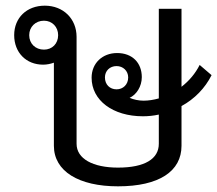

<svg xmlns="http://www.w3.org/2000/svg" viewBox="-20 -646 766 677"><path d="M396 11C541 11 620 -42 620 -132V-272C666 -297 703 -335 726 -381L684 -417C669 -387 647 -361 620 -340V-615H540V-299C522 -294 504 -291 486 -291C469 -291 451 -295 437 -301C461 -312 480 -341 480 -374C480 -425 446 -459 393 -459C341 -459 303 -423 303 -372C303 -292 378 -236 484 -236C503 -236 522 -238 540 -242V-139C540 -86 491 -55 396 -55C308 -55 250 -86 250 -139V-516C250 -580 203 -626 138 -626C74 -626 30 -583 30 -522C30 -461 72 -418 132 -418C146 -418 159 -421 170 -425V-132C170 -42 258 11 396 11ZM83 -522C83 -551 105 -573 135 -573C164 -573 185 -551 185 -522C185 -492 164 -471 135 -471C105 -471 83 -492 83 -522ZM350 -373C350 -396 367 -413 391 -413C414 -413 432 -396 432 -373C432 -348 414 -331 391 -331C367 -331 350 -348 350 -373Z"/></svg>

Font: TPK Tissa Web Quiz
Style: Regular
Weight: 400
Designer: Jacques Le Bailly, Suppakit Chalermlarp | Katatrad Co.,Ltd.
Foundry: Jacques Le Bailly, Cadson Demak Co.,Ltd.
Version: Version 5.000;Glyphs 3.1.2 (3151)